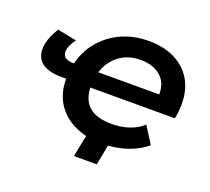

<svg xmlns="http://www.w3.org/2000/svg" viewBox="-113 -682 1019 933"><g transform="rotate(20 396.5 -215.0)"><path d="M462 7Q379 7 318 -22.5Q257 -52 224 -104.5Q191 -157 191 -228Q191 -229 191 -230H170Q64 -230 40 -289Q16 -348 73 -441L172 -421Q137 -374 143.5 -343.5Q150 -313 200 -313H201Q218 -381 261 -432Q304 -483 367 -511.5Q430 -540 507 -540Q584 -540 641 -512Q698 -484 729.5 -431.5Q761 -379 761 -306Q761 -286 759 -267Q757 -248 753 -230H316Q318 -166 356.5 -132.5Q395 -99 474 -99Q521 -99 563 -113Q605 -127 633 -154L688 -67Q644 -30 585 -11.5Q526 7 462 7ZM327 -313H642Q643 -374 604 -407Q565 -440 501 -440Q436 -440 390.5 -405.5Q345 -371 327 -313ZM499 -25 473 110H355L382 -25Z"/></g></svg>

Font: Montserrat SemiBold
Style: Italic
Weight: 600
Italic angle: -11.3°
Designer: Julieta Ulanovsky
Foundry: Julieta Ulanovsky
Version: Version 9.000; ttfautohint (v1.8.4.7-5d5b)